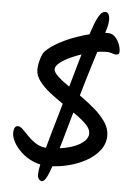

<svg xmlns="http://www.w3.org/2000/svg" viewBox="-58 -823 649 938"><g transform="rotate(5 267.0 -354.5)"><path d="M506.4 -592.5Q506.4 -584.1 502.2 -580.5Q498 -576.9 492 -576.9Q484.9 -576.9 477.9 -579.1Q471 -581.3 462.9 -583.5Q454.9 -585.6 442.1 -585.6Q408 -585.6 366 -575.3Q324 -564.9 285.6 -549Q247.1 -533 222.5 -514.6Q197.8 -496.1 197.8 -480Q197.8 -464.8 218.4 -445.5Q238.9 -426.2 271.4 -404.1Q303.8 -381.9 339.9 -356.5Q376 -331.1 408.4 -302.8Q440.8 -274.5 461.6 -243.5Q482.3 -212.4 482.3 -179.2Q482.6 -139.4 458.1 -107.1Q433.6 -74.9 393.4 -52.3Q353.2 -29.8 305.2 -17.8Q257.2 -5.8 210.2 -5.8Q167.5 -5.8 132.8 -21Q98.1 -36.2 73.8 -59.4Q49.5 -82.6 36.3 -107Q23.2 -131.4 23.2 -150.3Q23.2 -186.6 43.7 -186.6Q55.2 -186.6 69.2 -172.5Q83.2 -158.4 101.4 -139.8Q119.7 -121.1 143.2 -107Q166.8 -92.9 197.1 -92.9Q234.3 -92.9 269.2 -98.8Q304.2 -104.7 331.9 -116.2Q359.7 -127.7 376.5 -144.3Q393.4 -160.8 393.4 -181.7Q393.4 -202.3 373.2 -223.5Q353 -244.6 321.1 -267.1Q289.2 -289.7 253.7 -313.4Q218.3 -337.1 186.3 -362.3Q154.4 -387.6 134.2 -414.4Q114 -441.1 114 -469.2Q114 -493.4 122.5 -522.3Q131 -551.1 142.7 -562.9Q167 -586.6 205.2 -607.6Q243.4 -628.5 287.3 -644.3Q331.3 -660 372 -669.1Q412.7 -678.2 441.3 -678.2Q462.8 -678.2 477 -663.5Q491.3 -648.8 498.9 -628.8Q506.4 -608.8 506.4 -592.5ZM441.8 -743.8Q441.8 -734.4 439.9 -720.9Q438.1 -707.5 432 -689.6Q370.3 -497.7 329.5 -354.7Q288.7 -211.8 261.9 -117.3Q235.2 -22.8 217.3 24.2Q199.3 71.1 183 71.1Q173.9 70.7 167.6 61.3Q161.3 51.8 161.7 40.1Q161.7 21.9 168.6 -11.1Q175.6 -44.1 187 -86.5Q198.4 -129 211.9 -175.5Q225.3 -222.1 238.7 -268Q252 -313.9 262.7 -353.3Q288.7 -445.5 308.7 -515.7Q328.8 -585.9 344 -636.2Q359.2 -686.5 371.6 -718.2Q384.1 -749.8 395.6 -764.7Q407.1 -779.6 419.9 -779.6Q432.7 -779.3 437.4 -768.4Q442.1 -757.5 441.8 -743.8Z"/></g></svg>

Font: Kalam Variable Light
Style: Regular
Weight: 300
Designer: Lipi Raval, Jonny Pinhorn
Foundry: Indian Type Foundry
Version: Version 3.000